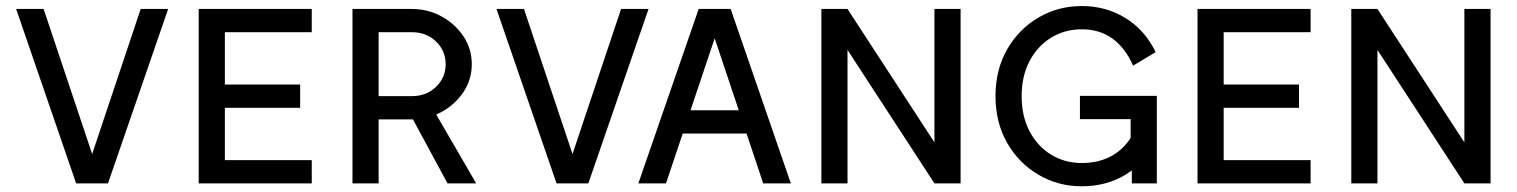

<svg xmlns="http://www.w3.org/2000/svg" viewBox="-20 -616 5096 645"><path d="M289.6 -98.6 126.5 -585.9H34.2L235.8 0H342.8L544.9 -585.9H452.6Z M988.3 -332H735.4V-507.8H1027.3V-585.9H647.5V0H1027.3V-78.1H735.4V-253.9H988.3Z M1352.5 -242.2 1413.6 -286.1 1579.6 0H1483.4ZM1252 -507.8V-293H1363.3Q1412.6 -293 1444.8 -324.2Q1477.1 -355.5 1477.1 -400.4Q1477.1 -445.3 1444.8 -476.6Q1412.6 -507.8 1363.3 -507.8ZM1164.1 0V-585.9H1363.3Q1417.5 -585.9 1463.4 -560.8Q1509.3 -535.6 1537.1 -493.7Q1564.9 -451.7 1564.9 -400.4Q1564.9 -349.1 1537.1 -307.1Q1509.3 -265.1 1463.4 -240Q1417.5 -214.8 1363.3 -214.8H1252V0Z M1903.3 -98.6 1740.2 -585.9H1647.9L1849.6 0H1956.5L2158.7 -585.9H2066.4Z M2232.4 -245.6V-167.5H2520V-245.6ZM2380.9 -487.3 2543.9 0H2636.7L2434.6 -585.9H2327.1L2124.5 0H2217.3Z M2827.1 -585.9H2739.3V0H2827.1V-448.2L3119.1 0H3207V-585.9H3119.1V-137.7Z M3614.3 -68.4Q3557.1 -68.4 3511.2 -96.4Q3465.3 -124.5 3438.7 -175Q3412.1 -225.6 3412.1 -293Q3412.1 -360.4 3438.7 -410.9Q3465.3 -461.4 3511.2 -489.5Q3557.1 -517.6 3614.3 -517.6Q3673.8 -517.6 3716.8 -486.6Q3759.8 -455.6 3786.6 -395.5L3862.3 -440.9Q3826.7 -514.6 3761.2 -555.2Q3695.8 -595.7 3614.3 -595.7Q3534.2 -595.7 3468.3 -556.9Q3402.3 -518.1 3363.3 -450Q3324.2 -381.8 3324.2 -293Q3324.2 -204.6 3363.3 -136.2Q3402.3 -67.9 3468.3 -29.1Q3534.2 9.8 3614.3 9.8Q3697.8 9.8 3762 -29.8Q3826.2 -69.3 3862.8 -138.7L3788.1 -169.9Q3763.2 -121.1 3718.8 -94.7Q3674.3 -68.4 3614.3 -68.4ZM3607.9 -293.9V-215.8H3778.3V-105.5L3782.2 -96.2V0H3866.2V-293.9Z M4343.8 -332H4090.8V-507.8H4382.8V-585.9H4002.9V0H4382.8V-78.1H4090.8V-253.9H4343.8Z M4607.4 -585.9H4519.5V0H4607.4V-448.2L4899.4 0H4987.3V-585.9H4899.4V-137.7Z"/></svg>

Font: Giphurs SC
Style: Regular
Weight: 400
Version: Version 0.920